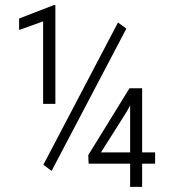

<svg xmlns="http://www.w3.org/2000/svg" viewBox="-20 -730 669 750"><path d="M535.2 -134.8H585.9V-90.8H535.2V0H488.3V-90.8H326.2L324.7 -124L485.8 -385.3H535.2ZM374.5 -134.8H488.3V-318.4L476.6 -296.4ZM196.3 -324.2H148.4V-646.5L54.7 -612.8V-657.7L189.9 -710H196.3ZM181.6 -62.5 149.4 -86.4 440.9 -642.1 473.6 -618.2Z"/></svg>

Font: TypoPRO Roboto
Style: Regular
Weight: 300
Designer: Google
Version: Version 2.136; 2016